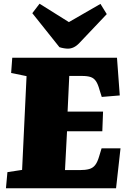

<svg xmlns="http://www.w3.org/2000/svg" viewBox="-20 -1014 701 1034"><path d="M123 -604 40 -621 46 -703H610L625 -500L528 -492L516 -530Q508 -560 497 -576.5Q486 -593 468.5 -599Q451 -605 421 -605H353L344 -413H535L531 -307H341L330 -98H410Q440 -98 460 -103.5Q480 -109 492.5 -125Q505 -141 514 -172L527 -215H629L605 0H12L20 -87L99 -99ZM154 -943 193 -994 351 -895 521 -993 555 -938 408 -783Q393 -767 377.5 -759.5Q362 -752 346 -752Q337 -752 324.5 -754Q312 -756 300 -760Z"/></svg>

Font: Literata 18pt Black
Style: Italic
Weight: 900
Italic angle: -2°
Designer: Latin by Veronika Burian and Jose Scaglione. Greek by Irene Vlachou. Cyrillic by Vera Evstafieva
Foundry: TypeTogether
Version: Version 3.103;gftools[0.9.29]